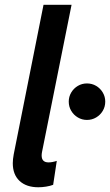

<svg xmlns="http://www.w3.org/2000/svg" viewBox="-20 -772 458 799"><path d="M33.2 -92.8Q33.2 -108.9 37.1 -129.9L161.1 -752H277.8L154.8 -139.2Q153.3 -131.3 153.3 -125Q153.3 -96.2 182.1 -96.2Q197.3 -96.2 216.3 -102.5L201.2 -2.9Q188.5 2 171.9 4.6Q155.3 7.3 139.6 7.3Q89.8 7.3 61.5 -19Q33.2 -45.4 33.2 -92.8ZM266.1 -349.1Q266.1 -369.6 276.4 -387Q286.6 -404.3 304 -414.6Q321.3 -424.8 341.8 -424.8Q362.8 -424.8 380.1 -414.6Q397.5 -404.3 407.7 -387Q418 -369.6 418 -349.1Q418 -328.1 407.7 -310.8Q397.5 -293.5 380.1 -283.2Q362.8 -272.9 341.8 -272.9Q321.3 -272.9 304 -283.2Q286.6 -293.5 276.4 -310.8Q266.1 -328.1 266.1 -349.1Z"/></svg>

Font: Reddit Sans Fudge SmBold Italic
Style: Regular
Weight: 600
Italic angle: -11.25°
Designer: Stephen Hutchings
Version: Version 1.013